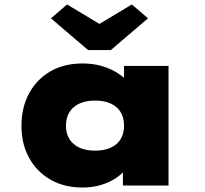

<svg xmlns="http://www.w3.org/2000/svg" viewBox="-20 -830 916 859"><path d="M349 9Q267 9 205.5 -26.5Q144 -62 110 -124Q76 -186 76 -267Q76 -349 110 -412Q144 -475 205 -510.5Q266 -546 350 -546Q396 -546 434 -535Q472 -524 501.5 -506Q531 -488 551.5 -465.5Q572 -443 580 -422L535 -417V-535H734V0H530V-142L573 -130Q567 -103 547.5 -78Q528 -53 499 -33.5Q470 -14 432 -2.5Q394 9 349 9ZM405 -156Q447 -156 476 -169.5Q505 -183 520 -208Q535 -233 535 -267Q535 -303 520 -328Q505 -353 476 -366.5Q447 -380 405 -380Q364 -380 335 -366.5Q306 -353 290.5 -328Q275 -303 275 -267Q275 -233 290.5 -208Q306 -183 335 -169.5Q364 -156 405 -156ZM374 -606 208 -748 280 -810 440 -714H410L570 -810L642 -748L476 -606Z"/></svg>

Font: Lexend Giga Black
Style: Regular
Weight: 900
Designer: Bonnie Shaver-Troup, Thomas Jockin
Foundry: Lexend
Version: Version 1.007